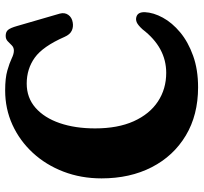

<svg xmlns="http://www.w3.org/2000/svg" viewBox="-42 -712 770 726"><g transform="rotate(-90 343.0 -349.0)"><path d="M660 -186.5Q658.5 -153.5 639.2 -118.2Q620 -83 583.8 -52.8Q547.5 -22.5 495.2 -3.8Q443 15 376 15Q271 15 193.5 -31.5Q116 -78 73.8 -160.2Q31.5 -242.5 31.5 -350Q31.5 -427.5 57 -494Q82.5 -560.5 128.2 -610Q174 -659.5 234.2 -687Q294.5 -714.5 364 -714.5Q411 -714.5 439.5 -706.2Q468 -698 485 -689.8Q502 -681.5 514.5 -681.5Q526.5 -681.5 534.2 -689.2Q542 -697 550 -704.8Q558 -712.5 570.5 -712.5Q585.5 -712.5 593 -703.5Q600.5 -694.5 607.5 -670L654.5 -508Q659.5 -489.5 649.8 -475.8Q640 -462 621 -459Q604 -456 589.8 -462.8Q575.5 -469.5 566.5 -490Q530.5 -572 488 -602.5Q445.5 -633 390 -633Q336.5 -633 298.5 -599.8Q260.5 -566.5 240.5 -508.2Q220.5 -450 220.5 -374.5Q220.5 -288.5 247.5 -228.5Q274.5 -168.5 322 -137Q369.5 -105.5 430.5 -105.5Q526.5 -105.5 595 -195Q611 -212.5 621.8 -217Q632.5 -221.5 643 -218Q660.5 -212.5 660 -186.5Z"/></g></svg>

Font: Fraunces 72pt S100
Style: Bold
Weight: 700
Version: Version 1.000; ttfautohint (v1.8.3)